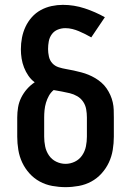

<svg xmlns="http://www.w3.org/2000/svg" viewBox="-20 -763 540 791"><path d="M250 8Q223 8 195.5 3Q168 -2 144 -15Q120 -28 101.5 -48.5Q83 -69 71.5 -93.5Q60 -118 55.5 -145.5Q51 -173 51 -200V-279Q51 -300 54.5 -321Q58 -342 67.5 -361Q77 -380 91 -396Q105 -412 123 -424Q108 -435 97 -451Q86 -467 79 -485Q72 -503 69 -522Q66 -541 66 -560Q66 -584 70.5 -607.5Q75 -631 85 -652.5Q95 -674 111 -692Q127 -710 148 -721.5Q169 -733 192.5 -738Q216 -743 239 -743Q285 -743 329 -728.5Q373 -714 412 -692L356 -609Q344 -616 331 -622.5Q318 -629 305 -634.5Q292 -640 278 -643.5Q264 -647 249 -647Q233 -647 218 -641Q203 -635 193.5 -622Q184 -609 181 -593Q178 -577 178 -561Q178 -546 181.5 -530Q185 -514 195.5 -502.5Q206 -491 221.5 -486Q237 -481 252.5 -478.5Q268 -476 283.5 -472.5Q299 -469 314.5 -465Q330 -461 344.5 -455Q359 -449 372.5 -441Q386 -433 398 -422.5Q410 -412 419 -399Q428 -386 434.5 -371.5Q441 -357 444.5 -341.5Q448 -326 448.5 -310.5Q449 -295 449 -279V-200Q449 -173 444.5 -145.5Q440 -118 428.5 -93.5Q417 -69 398.5 -48.5Q380 -28 356 -15Q332 -2 304.5 3Q277 8 250 8ZM250 -88Q270 -88 288.5 -97Q307 -106 318.5 -123Q330 -140 334 -160Q338 -180 338 -200V-279Q338 -296 335 -313Q332 -330 322.5 -344Q313 -358 298.5 -366.5Q284 -375 267.5 -379Q251 -383 234.5 -386Q218 -389 201 -392Q189 -382 181.5 -368.5Q174 -355 169.5 -340Q165 -325 163.5 -309.5Q162 -294 162 -279V-200Q162 -180 166 -160Q170 -140 181.5 -123Q193 -106 211.5 -97Q230 -88 250 -88Z"/></svg>

Font: Iosevka Curly
Style: Bold
Weight: 700
Monospace: yes
Designer: Belleve Invis
Foundry: Belleve Invis
Version: Version 22.1.2; ttfautohint (v1.8.4)